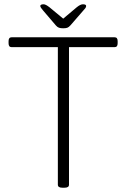

<svg xmlns="http://www.w3.org/2000/svg" viewBox="-20 -874 589 896"><path d="M271 2Q250 2 250 -12V-654H34Q20 -654 20 -672V-682Q20 -700 34 -700H515Q529 -700 529 -682V-672Q529 -654 515 -654H302V-12Q302 2 281 2ZM367 -854Q382 -854 382 -846Q382 -841 378 -835.5Q374 -830 368 -824L309 -756Q301 -747 294 -744.5Q287 -742 275 -742Q263 -742 255.5 -744.5Q248 -747 241 -755L182 -824Q177 -830 172.5 -836Q168 -842 168 -846Q168 -854 184 -854Q193 -854 211 -840L275 -787L338 -840Q355 -854 367 -854Z"/></svg>

Font: Asap ExtraLight
Style: Regular
Weight: 200
Designer: Pablo Cosgaya
Foundry: Omnibus-Type
Version: Version 3.001; ttfautohint (v1.8.4.7-5d5b)